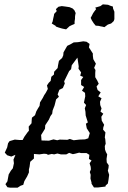

<svg xmlns="http://www.w3.org/2000/svg" viewBox="-20 -863 590 883"><path d="M26 0 14 -2 5 -16 14 -29 20 -61 30 -78 39 -89 44 -112 42 -129 51 -151 32 -143 13 -149 2 -161 7 -172 13 -185 17 -204 24 -214 48 -221 71 -219H84L92 -234L107 -255L113 -262L112 -281L125 -296L126 -314L127 -322L141 -333L147 -351L155 -365L162 -376L164 -392L177 -413L183 -425L191 -437L200 -454L196 -470L204 -482L213 -491L216 -510L228 -520L229 -533L245 -550L247 -563L251 -583L266 -597L271 -609L272 -622L289 -652L307 -661L319 -668L338 -669L363 -673L378 -671L392 -661L389 -645L407 -617V-607L409 -591L421 -570L413 -551L419 -541L418 -527V-508L427 -493L434 -478L424 -465L429 -449L443 -438L432 -420L447 -411L440 -395L441 -380L447 -364L442 -350L455 -340L446 -326L448 -308L459 -289L455 -277L454 -267L465 -254L462 -231L464 -224L466 -202L462 -191L463 -175L467 -164L473 -153L470 -132L471 -116L480 -103L479 -91L476 -78L482 -59L479 -36L476 -19L466 -10L465 -5L432 -1H412L401 -18V-23L396 -42L397 -59L393 -72L398 -84L397 -96L392 -112L401 -125L389 -132L391 -151L378 -159H353L344 -161L325 -156L315 -154L298 -160L285 -153H260L244 -157L229 -153L218 -155L201 -151L194 -155L182 -156L161 -153L136 -155V-134L119 -119L116 -96L113 -84V-70L105 -52L92 -30L87 -13L75 -9L61 0ZM205 -216 226 -222 243 -218 255 -221 290 -220 301 -224 319 -218 345 -221 371 -222 386 -227 393 -251 379 -273 375 -294 384 -300 374 -332 373 -349 370 -365 376 -380 366 -391 372 -420 371 -436 357 -446 367 -463 353 -472V-495L363 -509L349 -515L353 -530L341 -547L342 -558L336 -598L310 -563L307 -545L298 -536L275 -489L278 -479L269 -458L253 -450L245 -429L251 -418L238 -406L231 -378L222 -355L220 -340L212 -329L205 -313L188 -287L187 -271L169 -242L171 -217ZM434 -744 420 -745 411 -756 402 -770 397 -781 402 -790 408 -802 415 -812 422 -821 418 -828 432 -832 442 -835 453 -843 477 -841 484 -838 489 -836 499 -833 500 -824 506 -809V-775L503 -766L491 -755L476 -750L460 -738L453 -740L442 -742ZM261 -733 248 -737 237 -741 236 -744 226 -750 218 -755 222 -764 225 -779 228 -792 229 -799 241 -812 237 -821 249 -832 264 -835 280 -833 287 -832 300 -830 314 -824 322 -816 328 -803 326 -794 325 -786V-777L323 -764V-753L309 -747L299 -742L295 -738L284 -728L269 -731Z"/></svg>

Font: Winky Rough Light
Style: Italic
Weight: 300
Italic angle: -8.97852°
Designer: Simon Atzbach
Foundry: typofactur
Version: Version 1.206; ttfautohint (v1.8.4.7-5d5b)